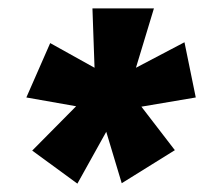

<svg xmlns="http://www.w3.org/2000/svg" viewBox="-20 -763 488 459"><path d="M318 -508 398 -404 271 -325 234 -448 165 -324 57 -403 162 -509 43 -530 100 -660 206 -601 201 -743H348L305 -601L421 -662L448 -530Z"/></svg>

Font: Fira Sans Condensed ExtraBold
Style: Italic
Weight: 800
Width: 3
Italic angle: -8°
Designer: bBox Type GmbH & Carrois Corporate GbR & Edenspiekermann AG
Foundry: bBox Type GmbH & Carrois Corporate GbR & Edenspiekermann AG
Version: Version 4.301